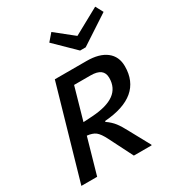

<svg xmlns="http://www.w3.org/2000/svg" viewBox="-212 -1055 1103 1191"><g transform="rotate(-30 339.5 -460.0)"><path d="M447 -145 524 -4 523 0H396L311 -168Q287 -216 265.5 -232.5Q244 -249 205 -253L133 0H20L208 -655H435Q526 -655 575.5 -616.5Q625 -578 625 -508Q625 -402 555.5 -343.5Q486 -285 348 -275V-269Q381 -246 401.5 -219.5Q422 -193 447 -145ZM505 -494Q505 -530 482 -547.5Q459 -565 412 -565H294L229 -336L296 -340Q401 -347 453 -385Q505 -423 505 -494ZM433 -731 292 -869 336 -920 464 -818 650 -920 679 -866 473 -731Z"/></g></svg>

Font: Intel One Mono Medium
Style: Italic
Weight: 500
Italic angle: -16°
Monospace: yes
Designer: Fred Shallcrass
Foundry: Frere-Jones Type LLC
Version: Version 1.400;hotconv 1.1.0;makeotfexe 2.6.0;FJTRelease1.4